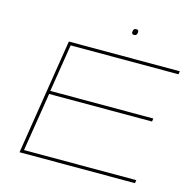

<svg xmlns="http://www.w3.org/2000/svg" viewBox="-122 -997 1139 1123"><g transform="rotate(15 447.5 -436.0)"><path d="M93 0 204 -700H876L873 -681H220L174 -393H798L795 -374H172L115 -19H795L792 0ZM563 -836Q548 -836 548 -848Q548 -872 567 -872Q581 -872 581 -860Q581 -836 563 -836Z"/></g></svg>

Font: Georama Extra Expanded Thin
Style: Italic
Weight: 100
Width: 8
Italic angle: -9°
Designer: Jean-Baptiste Levee
Foundry: Production Type
Version: Version 1.000